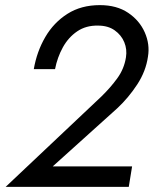

<svg xmlns="http://www.w3.org/2000/svg" viewBox="-20 -730 600 750"><path d="M2 0H483L496 -80H186L438 -307Q482 -348 516 -400Q550 -452 558 -509Q566 -557 545.5 -603.5Q525 -650 480.5 -680Q436 -710 370 -710Q297 -710 243.5 -676Q190 -642 157 -585.5Q124 -529 112 -460H195Q204 -506 225.5 -545Q247 -584 281.5 -607.5Q316 -631 363 -630Q402 -630 428 -611.5Q454 -593 465.5 -565Q477 -537 472 -506Q465 -461 438 -424Q411 -387 376 -353Z"/></svg>

Font: Jost* 400 Book Italic
Style: Italic
Weight: 400
Italic angle: -10°
Version: Version 3.200; ttfautohint (v0.97) -l 8 -r 50 -G 200 -x 14 -